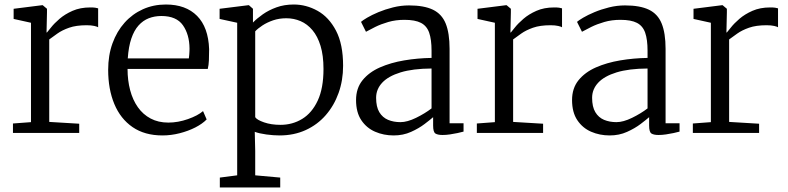

<svg xmlns="http://www.w3.org/2000/svg" viewBox="-20 -590 3498 852"><path d="M37.5 0V-42L117.5 -48V-489L40.5 -506V-551L167.5 -567H169.5L188.5 -551V-535L186.5 -446H188.5Q193 -451 206.8 -468.5Q220.5 -486 244.2 -506.5Q268 -527 302 -542Q336 -557 380.5 -557Q395 -557 402.8 -555.8Q410.5 -554.5 415.5 -553V-469Q412.5 -471.5 398.8 -474.8Q385 -478 364.5 -478Q318 -478 286.8 -467Q255.5 -456 234.8 -441.2Q214 -426.5 198.5 -415V-49L331.5 -41V0Z M701 11Q622 11 568.2 -26Q514.5 -63 487.2 -128.8Q460 -194.5 460 -280Q460 -344.5 479.2 -397.8Q498.5 -451 533 -489.5Q567.5 -528 614.2 -549Q661 -570 716 -570Q804.5 -570 854.5 -519.5Q904.5 -469 908 -372Q908 -343.5 907 -322Q906 -300.5 902 -284H546Q546 -233.5 557.5 -190Q569 -146.5 591.8 -114.2Q614.5 -82 648.5 -64Q682.5 -46 727 -46Q770 -46 814 -61.5Q858 -77 881 -97L897 -60Q878 -40.5 846.8 -24.5Q815.5 -8.5 777.5 1.2Q739.5 11 701 11ZM547 -331H818Q819 -338 819.8 -347.2Q820.5 -356.5 820.8 -364.5Q821 -372.5 821 -375Q820.5 -436.5 791.8 -477.8Q763 -519 696 -519Q666 -519 640.2 -509Q614.5 -499 594.8 -477Q575 -455 562.8 -419Q550.5 -383 547 -331Z M1502.5 -298Q1502.5 -233.5 1482.5 -177.5Q1462.5 -121.5 1425.5 -79Q1388.5 -36.5 1336.5 -12.8Q1284.5 11 1220.5 11Q1193.5 11 1162.2 6.8Q1131 2.5 1110.5 -5L1112.5 80V188L1223.5 198V242H955.5V198L1032.5 188V-489L954.5 -506V-551L1082.5 -567H1084.5L1102.5 -551V-490Q1120 -508 1146.2 -526.5Q1172.5 -545 1207 -557.5Q1241.5 -570 1283.5 -570Q1339 -570 1389.2 -542Q1439.5 -514 1471 -454Q1502.5 -394 1502.5 -298ZM1250.5 -509Q1219 -509 1192 -499.8Q1165 -490.5 1144.5 -477Q1124 -463.5 1112.5 -451V-70Q1120 -58 1151.8 -47Q1183.5 -36 1224.5 -36Q1278 -36 1321.2 -62.5Q1364.5 -89 1390 -143.8Q1415.5 -198.5 1415.5 -284Q1415.5 -343.5 1402.5 -386.2Q1389.5 -429 1366.5 -456.2Q1343.5 -483.5 1313.8 -496.2Q1284 -509 1250.5 -509Z M1560 -146Q1560 -198.5 1588.8 -234Q1617.5 -269.5 1665.8 -290.8Q1714 -312 1773.5 -322Q1833 -332 1895 -333V-365Q1895 -414.5 1884.5 -444.8Q1874 -475 1848 -488.5Q1822 -502 1775 -502Q1736 -502 1703.2 -492.5Q1670.5 -483 1645.2 -470.5Q1620 -458 1604 -449L1582 -493Q1589 -499.5 1609.2 -511.5Q1629.5 -523.5 1659.2 -536Q1689 -548.5 1724 -557.2Q1759 -566 1795 -566Q1861.5 -566 1901 -547Q1940.5 -528 1957.8 -485.5Q1975 -443 1975 -373V-43H2037V-6Q2026 -3 2010 0.5Q1994 4 1976.5 6.5Q1959 9 1944 9Q1922.5 9 1912.2 2.5Q1902 -4 1902 -33V-70Q1889.5 -59 1864.2 -39.8Q1839 -20.5 1804 -4.8Q1769 11 1727 11Q1682.5 11 1644.5 -5.5Q1606.5 -22 1583.2 -56.8Q1560 -91.5 1560 -146ZM1757 -48Q1787 -48 1826 -67Q1865 -86 1895 -109V-286Q1812 -285.5 1757.5 -268.8Q1703 -252 1676 -223Q1649 -194 1649 -156Q1649 -116 1663.2 -92.2Q1677.5 -68.5 1702 -58.2Q1726.5 -48 1757 -48Z M2096 0V-42L2176 -48V-489L2099 -506V-551L2226 -567H2228L2247 -551V-535L2245 -446H2247Q2251.5 -451 2265.2 -468.5Q2279 -486 2302.8 -506.5Q2326.5 -527 2360.5 -542Q2394.5 -557 2439 -557Q2453.5 -557 2461.2 -555.8Q2469 -554.5 2474 -553V-469Q2471 -471.5 2457.2 -474.8Q2443.5 -478 2423 -478Q2376.5 -478 2345.2 -467Q2314 -456 2293.2 -441.2Q2272.5 -426.5 2257 -415V-49L2390 -41V0Z M2518.5 -146Q2518.5 -198.5 2547.2 -234Q2576 -269.5 2624.2 -290.8Q2672.5 -312 2732 -322Q2791.5 -332 2853.5 -333V-365Q2853.5 -414.5 2843 -444.8Q2832.5 -475 2806.5 -488.5Q2780.5 -502 2733.5 -502Q2694.5 -502 2661.8 -492.5Q2629 -483 2603.8 -470.5Q2578.5 -458 2562.5 -449L2540.5 -493Q2547.5 -499.5 2567.8 -511.5Q2588 -523.5 2617.8 -536Q2647.5 -548.5 2682.5 -557.2Q2717.5 -566 2753.5 -566Q2820 -566 2859.5 -547Q2899 -528 2916.2 -485.5Q2933.5 -443 2933.5 -373V-43H2995.5V-6Q2984.5 -3 2968.5 0.5Q2952.5 4 2935 6.5Q2917.5 9 2902.5 9Q2881 9 2870.8 2.5Q2860.5 -4 2860.5 -33V-70Q2848 -59 2822.8 -39.8Q2797.5 -20.5 2762.5 -4.8Q2727.5 11 2685.5 11Q2641 11 2603 -5.5Q2565 -22 2541.8 -56.8Q2518.5 -91.5 2518.5 -146ZM2715.5 -48Q2745.5 -48 2784.5 -67Q2823.5 -86 2853.5 -109V-286Q2770.5 -285.5 2716 -268.8Q2661.5 -252 2634.5 -223Q2607.5 -194 2607.5 -156Q2607.5 -116 2621.8 -92.2Q2636 -68.5 2660.5 -58.2Q2685 -48 2715.5 -48Z M3054.5 0V-42L3134.5 -48V-489L3057.5 -506V-551L3184.5 -567H3186.5L3205.5 -551V-535L3203.5 -446H3205.5Q3210 -451 3223.8 -468.5Q3237.5 -486 3261.2 -506.5Q3285 -527 3319 -542Q3353 -557 3397.5 -557Q3412 -557 3419.8 -555.8Q3427.5 -554.5 3432.5 -553V-469Q3429.5 -471.5 3415.8 -474.8Q3402 -478 3381.5 -478Q3335 -478 3303.8 -467Q3272.5 -456 3251.8 -441.2Q3231 -426.5 3215.5 -415V-49L3348.5 -41V0Z"/></svg>

Font: Merriweather 7pt Light
Style: Regular
Weight: 300
Designer: Eben Sorkin
Foundry: Eben Sorkin
Version: Version 2.200;gftools[0.9.31]